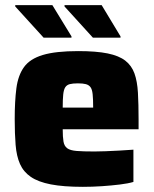

<svg xmlns="http://www.w3.org/2000/svg" viewBox="-20 -716 598 744"><path d="M301 8Q226 8 177 -1.5Q128 -11 99.5 -30.5Q71 -50 57.5 -80.5Q44 -111 40.5 -154.5Q37 -198 37 -254Q37 -324 43.5 -374Q50 -424 73 -456Q96 -488 146 -503Q196 -518 283 -518Q353 -518 397 -509Q441 -500 465.5 -481Q490 -462 501 -431.5Q512 -401 514.5 -356.5Q517 -312 517 -254V-215H223Q223 -185 226 -167.5Q229 -150 240.5 -141.5Q252 -133 277.5 -131Q303 -129 346 -129Q365 -129 389.5 -130Q414 -131 442.5 -132.5Q471 -134 497 -136V-11Q477 -5 444.5 -1Q412 3 375 5.5Q338 8 301 8ZM341 -283V-299Q341 -332 339 -351Q337 -370 330.5 -378.5Q324 -387 312.5 -390Q301 -393 282 -393Q262 -393 250.5 -390Q239 -387 233 -378Q227 -369 225 -350Q223 -331 223 -299H358ZM447 -570H340L230 -691V-696H374L447 -575ZM257 -570H149L39 -691V-696H183L257 -575Z"/></svg>

Font: Saira Thin ExtraBold
Style: Regular
Weight: 800
Version: Version 1.101